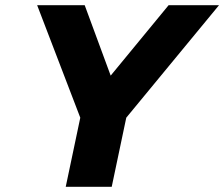

<svg xmlns="http://www.w3.org/2000/svg" viewBox="-20 -719 863 739"><path d="M289 -266 123 -699H306L406 -428L629 -699H823L466 -266L410 0H233Z"/></svg>

Font: Prompt Bold
Style: Bold Italic
Weight: 700
Italic angle: -12°
Designer: Katatrad Team
Foundry: CadsonDemak
Version: Version 1.000